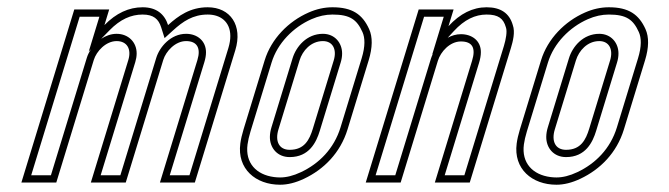

<svg xmlns="http://www.w3.org/2000/svg" viewBox="-20 -502 1841 528"><path d="M372.2 -482C334.2 -482 299.2 -465.7 267.2 -433L280.3 -476H184.3L38.8 0H134.8L237.9 -337C245.2 -361 271 -389 300.8 -389C328.9 -389 342.2 -367.5 332.9 -337L229.8 0H325.8L428.9 -337C436.2 -361 462 -389 491.7 -389C522.1 -389 532.8 -369.5 522.9 -337L419.8 0H515.8L627.1 -364C647.9 -431.9 613.6 -482 551.2 -482C503.5 -482 470.8 -459 442.2 -433C432.6 -463 410.4 -482 372.2 -482ZM230 -366.4C225.1 -358.9 221.1 -350.8 218.7 -342.8L120 -20H65.8L199.1 -456H253.3L224.1 -360.4ZM258.3 -395.3 281.5 -419C310.7 -448.8 340.3 -462 372.2 -462C402.4 -462 415.9 -449.6 423.2 -426.9L432.6 -397.2L455.7 -418.2C483.1 -443.2 510.6 -462 551.2 -462C559.9 -462 567.6 -460.8 574.3 -458.8C605.2 -449.4 623 -419.1 608 -369.8L501 -20H446.8L542 -331.2C544.8 -340.5 546.5 -349.4 546.5 -358.2C546.5 -389.1 523 -409 491.7 -409C449.6 -409 418.9 -373 409.7 -342.8L311 -20H256.8L352 -331.2C354.4 -339 355.7 -346.8 355.8 -354.4C356.2 -385.7 333.2 -409 300.7 -409C284.9 -409 270.2 -403.2 258.3 -395.3Z M707.8 -336 649.7 -146C645.4 -132 642.5 -119.2 640.9 -107.5C631.5 -37.6 683.1 6 750.2 6C770.9 6 792.9 0.5 816.2 -10.5C870.1 -35.9 915.8 -81.1 935.7 -146L993.8 -336C1004.6 -371.3 1005 -400 995.1 -422C976.9 -462.2 949.1 -482 894.4 -482C872.4 -482 850.4 -477.2 828.5 -467.5C773.4 -443.3 726 -395.5 707.8 -336ZM868 -389C895.3 -389 906.9 -365.9 897.8 -336L840.3 -148C831 -117.7 817.3 -90 776.6 -90C747 -90 735.9 -114.1 745.7 -146L803.8 -336C811.9 -362.6 835.2 -389 868 -389ZM726.9 -330.2C743.1 -383.2 786.3 -427.1 836.5 -449.2C856.2 -457.9 875.4 -462 894.4 -462C943.1 -462 961.5 -447.7 976.8 -413.8C983.9 -398.1 984.7 -374.7 974.6 -341.8L916.5 -151.8C898.5 -92.9 857.3 -51.9 807.7 -28.6C786.4 -18.5 767.3 -14 750.2 -14C744.5 -14 739 -14.4 733.7 -15.1C684.9 -21.4 653.9 -53.8 660.7 -104.8C662.1 -115.2 664.8 -127 668.8 -140.2ZM868 -409C823.4 -409 794.4 -373.9 784.6 -341.8L726.5 -151.8C723.8 -143 722.3 -134.3 722.2 -125.7C721.9 -95.5 742.4 -70 776.6 -70C830.3 -70 849.8 -110.7 859.4 -142.2L916.9 -330.2C919.4 -338.4 920.8 -346.6 920.8 -354.6C921 -383.9 900.7 -409 868 -409Z M1390.2 -433C1380.9 -465.7 1356.9 -482 1318.2 -482C1280.2 -482 1245.2 -464.7 1213.3 -430L1227.4 -476H1131.4L985.8 0H1081.8L1184.2 -335C1191.7 -359.5 1216.9 -388 1247.5 -388C1278.8 -388 1289.1 -370.3 1278.2 -335L1175.8 0H1271.8L1385 -370C1390.4 -387.8 1397.2 -413.8 1390.2 -433ZM1170.2 -353.6C1168.2 -349.4 1166.4 -344.9 1165.1 -340.8L1067 -20H1012.9L1146.2 -456H1200.3L1168.5 -351.8ZM1211.2 -398.2 1228 -416.4C1257.3 -448.2 1286.8 -462 1318.2 -462C1350.4 -462 1364.2 -451.2 1371 -427.5L1371.2 -426.8L1371.4 -426.2C1375.2 -415.6 1371.2 -393.5 1365.8 -375.8L1257 -20H1202.9L1297.4 -329.2C1300.5 -339.5 1302.4 -349.1 1302.4 -358.6C1302.5 -390.3 1277.7 -408 1247.5 -408C1234.3 -408 1221.8 -404 1211.2 -398.2Z M1467.8 -336 1409.7 -146C1405.4 -132 1402.5 -119.2 1400.9 -107.5C1391.5 -37.6 1443.1 6 1510.2 6C1530.9 6 1552.9 0.5 1576.2 -10.5C1630.1 -35.9 1675.8 -81.1 1695.7 -146L1753.8 -336C1764.6 -371.3 1765 -400 1755.1 -422C1736.9 -462.2 1709.1 -482 1654.4 -482C1632.4 -482 1610.4 -477.2 1588.5 -467.5C1533.4 -443.3 1486 -395.5 1467.8 -336ZM1628 -389C1655.3 -389 1666.9 -365.9 1657.8 -336L1600.3 -148C1591 -117.7 1577.3 -90 1536.6 -90C1507 -90 1495.9 -114.1 1505.7 -146L1563.8 -336C1571.9 -362.6 1595.2 -389 1628 -389ZM1486.9 -330.2C1503.1 -383.2 1546.3 -427.1 1596.5 -449.2C1616.2 -457.9 1635.4 -462 1654.4 -462C1703.1 -462 1721.5 -447.7 1736.8 -413.8C1743.9 -398.1 1744.7 -374.7 1734.6 -341.8L1676.5 -151.8C1658.5 -92.9 1617.3 -51.9 1567.7 -28.6C1546.4 -18.5 1527.3 -14 1510.2 -14C1504.5 -14 1499 -14.4 1493.7 -15.1C1444.9 -21.4 1413.9 -53.8 1420.7 -104.8C1422.1 -115.2 1424.8 -127 1428.8 -140.2ZM1628 -409C1583.4 -409 1554.4 -373.9 1544.6 -341.8L1486.5 -151.8C1483.8 -143 1482.3 -134.3 1482.2 -125.7C1481.9 -95.5 1502.4 -70 1536.6 -70C1590.3 -70 1609.8 -110.7 1619.4 -142.2L1676.9 -330.2C1679.4 -338.4 1680.8 -346.6 1680.8 -354.6C1681 -383.9 1660.7 -409 1628 -409Z"/></svg>

Font: Din Kursivschrift
Style: EngGhost
Weight: 400
Version: Version 1.089